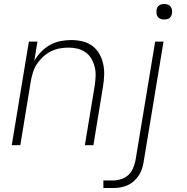

<svg xmlns="http://www.w3.org/2000/svg" viewBox="-20 -729 940 964"><path d="M39 0 125 -520H168L152 -423Q166 -448 186.5 -469Q207 -490 231.5 -503.5Q256 -517 283.5 -522.5Q311 -528 337 -528Q366 -528 393.5 -521.5Q421 -515 443 -499Q465 -483 478.5 -459Q492 -435 498 -408Q504 -381 503 -352Q502 -323 497 -294L449 0H406L456 -301Q459 -324 460 -347.5Q461 -371 455.5 -393Q450 -415 439 -434Q428 -453 410 -466Q392 -479 370 -484.5Q348 -490 324 -490Q302 -490 280 -486Q258 -482 236.5 -471.5Q215 -461 197 -444.5Q179 -428 166 -408.5Q153 -389 146 -367Q139 -345 135 -323L82 0ZM499 215V177H549Q568 177 588.5 170.5Q609 164 624 150Q639 136 647.5 117Q656 98 660 78L759 -520H801L701 85Q698 102 692.5 119.5Q687 137 676.5 152.5Q666 168 651.5 181Q637 194 619.5 201.5Q602 209 584.5 212Q567 215 549 215ZM805 -631Q795 -631 786.5 -634Q778 -637 772.5 -644Q767 -651 766 -660.5Q765 -670 766 -680Q767 -686 770 -692Q773 -698 779 -702Q785 -706 791.5 -707.5Q798 -709 804 -709Q814 -709 822.5 -706Q831 -703 836.5 -696Q842 -689 843.5 -679.5Q845 -670 843 -660Q842 -654 839 -648Q836 -642 830.5 -638Q825 -634 818 -632.5Q811 -631 805 -631Z"/></svg>

Font: Iosevka Aile Extralight
Style: Italic
Weight: 200
Italic angle: -9°
Designer: Belleve Invis
Foundry: Belleve Invis
Version: Version 31.1.0; ttfautohint (v1.8.4)